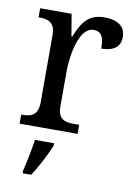

<svg xmlns="http://www.w3.org/2000/svg" viewBox="-86 -601 612 878"><g transform="rotate(10 219.5 -162.5)"><path d="M29 0H298V-42H273C233 -42 199 -50 199 -109V-270C199 -353 223 -481 288 -481C324 -481 337 -458 337 -403C400 -403 425 -431 425 -472C425 -518 393 -546 327 -546C248 -546 222 -495 197 -434H193L176 -536H30V-494H33C73 -494 107 -485 107 -426V-114C107 -51 74 -42 32 -42H29ZM82 208V221H122C149 179 184 113 200 71V61H111C104 109 93 164 82 208Z"/></g></svg>

Font: Noto Serif Georgian SemiCondensed
Style: Regular
Weight: 400
Width: 4
Designer: Monotype Design Team, Akaki Razmadze
Foundry: Google LLC
Version: Version 2.003